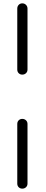

<svg xmlns="http://www.w3.org/2000/svg" viewBox="-20 -891 274 1145"><path d="M113 -446Q100 -446 91.5 -454.5Q83 -463 83 -476V-840Q83 -853 91.5 -862Q100 -871 113 -871Q126 -871 135 -862Q144 -853 144 -840V-476Q144 -463 135 -454.5Q126 -446 113 -446ZM113 234Q100 234 91.5 225.5Q83 217 83 204V-152Q83 -165 91.5 -173.5Q100 -182 113 -182Q126 -182 135 -173.5Q144 -165 144 -152V204Q144 217 135 225.5Q126 234 113 234Z"/></svg>

Font: ComfortaaLight
Style: Regular
Weight: 300
Designer: Johan Aakerlund
Foundry: Johan Aakerlund
Version: Version 3.104; ttfautohint (v1.8.1.43-b0c9)